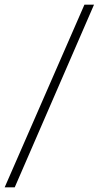

<svg xmlns="http://www.w3.org/2000/svg" viewBox="-49 -743 422 821"><path d="M-29 58H14L353 -723H312Z"/></svg>

Font: United Sans Thin
Style: Italic
Weight: 100
Italic angle: -8°
Designer: Pablo Impallari, Rodrigo Fuenzalida (Modified by Dan O. Williams)
Version: Version 1.000;PS 001.000;hotconv 1.0.88;makeotf.lib2.5.64775